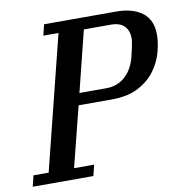

<svg xmlns="http://www.w3.org/2000/svg" viewBox="-105 -773 815 848"><g transform="rotate(-10 302.5 -349.0)"><path d="M-14 -49H54L204 -649H136L148 -698H471Q545 -698 588 -665.5Q631 -633 631 -566Q631 -533 620 -490.5Q609 -448 581.5 -409.5Q554 -371 506 -345Q458 -319 384 -319H236L168 -49H258L246 0H-26ZM249 -372H370Q419 -372 453.5 -402.5Q488 -433 502 -486Q503 -493 506 -504Q509 -515 511.5 -527Q514 -539 516 -550.5Q518 -562 518 -571Q518 -604 498.5 -624.5Q479 -645 438 -645H317Z"/></g></svg>

Font: IBM Plex Serif Medium
Style: Italic
Weight: 500
Italic angle: -14°
Designer: Mike Abbink, Paul van der Laan, Pieter van Rosmalen
Foundry: Bold Monday
Version: Version 2.5